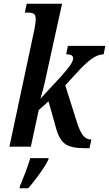

<svg xmlns="http://www.w3.org/2000/svg" viewBox="-20 -780 580 1021"><path d="M427 8Q360 8 328 -13.5Q296 -35 279 -95L238 -241L186 -195L144 0H30L162 -619Q170 -659 170 -678Q170 -701 159 -707Q148 -713 130 -713H112L122 -760H310L238 -433Q229 -390 219 -345.5Q209 -301 195 -255L305 -374Q345 -419 357 -438.5Q369 -458 369 -470Q369 -480 361 -485.5Q353 -491 332 -491L341 -536H540L531 -491Q500 -491 464.5 -465Q429 -439 383 -387L327 -326L390 -127Q406 -78 423 -58Q440 -38 466 -38L456 8ZM86 210Q100 177 115.5 136Q131 95 141 61H239L237 69Q229 88 210 116Q191 144 169.5 172.5Q148 201 130 221H84Z"/></svg>

Font: Noto Serif ExtraCondensed SemiBold
Style: Italic
Weight: 600
Width: 2
Italic angle: -12°
Designer: Monotype Design Team
Foundry: Monotype Imaging Inc.
Version: Version 2.013